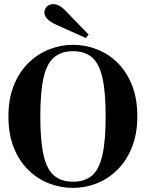

<svg xmlns="http://www.w3.org/2000/svg" viewBox="-20 -897 709 934"><path d="M335 17Q274 17 218 -5Q162 -27 117.5 -70.5Q73 -114 47 -179Q21 -244 21 -331Q21 -416 47 -481Q73 -546 117.5 -590Q162 -634 218.5 -656.5Q275 -679 335 -679Q395 -679 451.5 -657Q508 -635 552 -591.5Q596 -548 622 -483Q648 -418 648 -331Q648 -246 622 -181Q596 -116 552 -72Q508 -28 452 -5.5Q396 17 335 17ZM335 -13Q392 -13 427 -42.5Q462 -72 478 -142Q494 -212 494 -331Q494 -450 478 -519.5Q462 -589 427 -618.5Q392 -648 335 -648Q279 -648 243.5 -618.5Q208 -589 192 -519.5Q176 -450 176 -331Q176 -212 192 -142Q208 -72 243.5 -42.5Q279 -13 335 -13ZM398 -712Q361 -728 326.5 -744Q292 -760 255 -776Q224 -790 210 -805Q196 -820 196 -836Q196 -853 208 -865Q220 -877 239 -877Q254 -877 269.5 -868.5Q285 -860 309 -834Q333 -809 359.5 -782Q386 -755 411 -729Z"/></svg>

Font: DeepMind Serif Text
Style: Regular
Weight: 400
Designer: Frank Grießhammer / Modifications: Colophon Foundry
Foundry: Colophon Foundry
Version: Version 5.003; ttfautohint (v1.8.2)